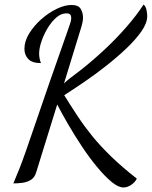

<svg xmlns="http://www.w3.org/2000/svg" viewBox="-20 -742 671 849"><path d="M526 87Q503 87 473 62Q443 37 409 -4Q375 -45 342.5 -94Q310 -143 281.5 -192Q253 -241 233 -280L140 20Q133 44 115.5 54Q98 64 78 66.5Q58 69 39 69Q52 39 66 3.5Q80 -32 97.5 -82.5Q115 -133 139.5 -204.5Q164 -276 199 -377.5Q234 -479 283 -617Q285 -624 290 -637.5Q295 -651 295 -662Q295 -672 290.5 -677.5Q286 -683 274 -683Q250 -683 228.5 -664Q207 -645 190 -616.5Q173 -588 163 -558Q153 -528 153 -505Q153 -484 161 -463Q122 -463 105 -481Q88 -499 88 -526Q88 -560 109 -594Q130 -628 162 -656.5Q194 -685 230 -702.5Q266 -720 296 -720Q327 -720 337 -702.5Q347 -685 347 -665Q347 -654 345 -644Q343 -634 340 -624L263 -373Q275 -385 292 -398Q309 -411 338 -433Q390 -474 441.5 -522Q493 -570 538 -621.5Q583 -673 615 -722Q625 -713 628 -697Q631 -681 631 -671Q631 -640 605.5 -603.5Q580 -567 539 -528Q498 -489 449 -450.5Q400 -412 351.5 -379Q303 -346 264 -321Q295 -271 324.5 -226.5Q354 -182 389 -139Q424 -96 471.5 -50Q519 -4 585 48Q577 64 560 75.5Q543 87 526 87Z"/></svg>

Font: Dancing Script SemiBold
Style: Regular
Weight: 600
Designer: Pablo Impallari
Foundry: Pablo Impallari
Version: Version 2.001